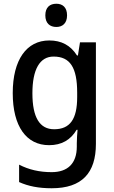

<svg xmlns="http://www.w3.org/2000/svg" viewBox="-20 -765 606 1025"><path d="M281 -745C246 -745 222 -726 222 -683C222 -641 246 -621 281 -621C314 -621 338 -641 338 -683C338 -726 314 -745 281 -745ZM243 -549C122 -549 48 -446 48 -268C48 -90 121 10 242 10C309 10 357 -18 389 -72H394C392 -52 390 -18 390 0V18C390 108 341 154 256 154C191 154 134 141 82 114V207C131 229 186 240 256 240C418 240 492 158 492 3V-539H407L396 -469H391C356 -524 307 -549 243 -549ZM266 -463C354 -463 392 -405 392 -270V-247C392 -129 354 -75 269 -75C192 -75 153 -138 153 -267C153 -394 192 -463 266 -463Z"/></svg>

Font: Noto Sans Lao Looped SemiCondensed Medium
Style: Regular
Weight: 500
Width: 4
Designer: Mark Frömberg, Ben Mitchell
Foundry: The Fontpad Ltd
Version: Version 1.002